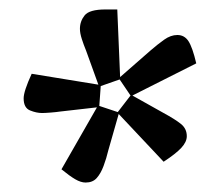

<svg xmlns="http://www.w3.org/2000/svg" viewBox="-20 -733 435 406"><path d="M161 -347Q151 -347 139 -354Q127 -361 110 -375L185 -506L106 -497Q100 -496 87.5 -495Q75 -494 69 -494Q57 -494 43.5 -499.5Q30 -505 30 -525Q30 -540 47 -577L188 -554L162 -626Q157 -638 153 -650.5Q149 -663 149 -672Q149 -688 159 -700.5Q169 -713 203 -713H228L234 -570L298 -626Q313 -639 327 -649Q341 -659 355 -659Q370 -659 378.5 -646Q387 -633 395 -599L260 -531L326 -494Q350 -481 362.5 -471Q375 -461 375 -445Q375 -433 363.5 -420.5Q352 -408 326 -391L231 -492L209 -415Q205 -398 199 -382Q193 -366 184.5 -356.5Q176 -347 161 -347ZM229 -496 256 -531 233 -565 193 -551 190 -509Z"/></svg>

Font: Faustina Medium
Style: Italic
Weight: 500
Italic angle: -8°
Designer: Alfonso Garcia
Foundry: http://www.omnibus-type.com
Version: Version 1.200